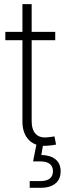

<svg xmlns="http://www.w3.org/2000/svg" viewBox="-20 -691 309 915"><path d="M243.2 -539.1V-499.5H5.4V-539.1ZM86.9 -671.4H130.9V-114.3Q130.9 -71.8 151.1 -51.8Q171.4 -31.7 210.4 -37.1Q216.8 -37.6 224.9 -38.8Q232.9 -40 239.7 -41L247.1 -2Q239.3 0 229.7 1.2Q220.2 2.4 210.9 2.9Q152.3 9.8 119.6 -22Q86.9 -53.7 86.9 -111.8ZM121.6 204.1V171.9H172.4Q202.1 171.9 217.3 159.9Q232.4 147.9 232.4 125Q232.4 102.5 217.3 90.3Q202.1 78.1 170.4 78.1H137.7L155.8 -14.2H185.1V0L176.8 47.4Q221.2 48.8 245.1 68.8Q269 88.9 269 125.5Q269 163.1 243.9 183.6Q218.8 204.1 172.9 204.1Z"/></svg>

Font: Inter 18pt ExtraLight
Style: Regular
Weight: 250
Designer: Rasmus Andersson
Foundry: rsms
Version: Version 4.001;git-66647c0bb